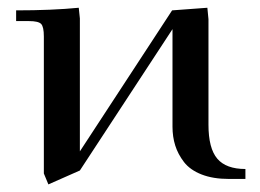

<svg xmlns="http://www.w3.org/2000/svg" viewBox="-20 -466 678 500"><path d="M22 -411.1V-439Q115.2 -439 185.1 -445.8L188 -418V-71.8L428.2 -439L520 -445.8L522.9 -416V-141.1Q522.9 -79.6 545.9 -52.7Q568.8 -25.9 619.1 -25.9V0H576.2Q534.7 0 504.9 -11.7Q475.1 -23.4 459.2 -43.9Q443.4 -64.5 436.3 -87.2Q429.2 -109.9 429.2 -136.2V-390.1L188 -22L106 14.2L94.2 -14.2V-371.1Q94.2 -396 87.2 -403.6Q80.1 -411.1 55.2 -411.1Z"/></svg>

Font: Dihjauti S
Style: Bold
Weight: 700
Designer: T. Christopher White
Version: Version 3.0.0